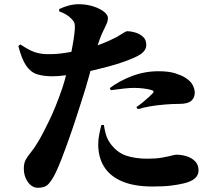

<svg xmlns="http://www.w3.org/2000/svg" viewBox="-20 -844 1040 911"><path d="M160 47Q132 47 112.5 20Q93 -7 93 -44Q93 -70 102.5 -87Q112 -104 127.5 -122.5Q143 -141 160 -170Q183 -208 214 -272.5Q245 -337 276 -427Q286 -457 296 -496.5Q306 -536 314.5 -577Q323 -618 328.5 -652.5Q334 -687 335 -706Q336 -726 333 -735Q330 -744 318 -756Q308 -766 294.5 -774.5Q281 -783 261 -790V-801Q284 -812 307 -818Q330 -824 353 -824Q390 -824 421.5 -814Q453 -804 472.5 -789Q492 -774 492 -759Q492 -744 485 -729Q478 -714 466 -689Q454 -664 439 -616Q434 -600 424 -562.5Q414 -525 401 -477.5Q388 -430 373 -384Q361 -346 344.5 -295Q328 -244 309.5 -191.5Q291 -139 273.5 -93.5Q256 -48 242 -20Q227 10 210.5 28.5Q194 47 160 47ZM704 41Q618 41 560.5 17Q503 -7 474.5 -52Q446 -97 446 -159Q446 -181 451 -207Q456 -233 461 -251H473Q475 -234 481.5 -209.5Q488 -185 503 -164Q534 -121 577.5 -106Q621 -91 679 -91Q720 -91 748 -96Q776 -101 793 -105.5Q810 -110 817 -110Q841 -110 865.5 -102.5Q890 -95 906 -78.5Q922 -62 922 -35Q922 -13 904.5 2.5Q887 18 852 26Q828 32 793 36.5Q758 41 704 41ZM229 -482Q187 -482 156.5 -491.5Q126 -501 104.5 -532Q83 -563 67 -626L77 -633Q119 -605 145 -596.5Q171 -588 200 -587Q244 -586 289 -593Q334 -600 364 -607Q425 -621 465 -637Q505 -653 535 -669Q552 -679 565 -687.5Q578 -696 585 -696Q600 -696 621 -690Q642 -684 658 -670Q674 -656 674 -631Q674 -606 649 -588Q624 -570 556 -547Q536 -540 503.5 -531Q471 -522 434 -513Q397 -504 361 -497Q332 -492 293.5 -487Q255 -482 229 -482ZM627 -336Q641 -345 657.5 -358.5Q674 -372 688 -385Q702 -398 706 -403Q713 -412 701 -416Q687 -421 662.5 -424Q638 -427 616 -427Q597 -427 569 -424Q541 -421 506 -416L501 -426Q542 -458 603.5 -482Q665 -506 732 -506Q781 -506 812 -496Q843 -486 858 -476Q884 -460 894 -441Q904 -422 904 -404Q904 -380 887.5 -365.5Q871 -351 830 -351Q817 -351 799.5 -350.5Q782 -350 762 -348Q724 -345 692.5 -339.5Q661 -334 634 -326Z"/></svg>

Font: Noto Serif JP Black
Style: Regular
Weight: 900
Designer: Ryoko NISHIZUKA 西塚涼子 (kana & ideographs); Frank Grießhammer (Latin, Greek & Cyrillic); Wenlong ZHANG 张文龙 (bopomofo); San
Foundry: Adobe
Version: Version 2.003-H1;hotconv 1.1.1;makeotfexe 2.6.0